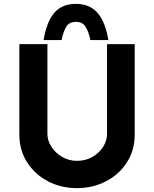

<svg xmlns="http://www.w3.org/2000/svg" viewBox="-20 -964 796 992"><path d="M225 -272Q225 -237 246 -205Q267 -173 301.5 -153Q336 -133 377 -133Q422 -133 457 -153Q492 -173 512.5 -205Q533 -237 533 -272V-736H676V-269Q676 -188 636 -125.5Q596 -63 528 -27.5Q460 8 377 8Q295 8 227.5 -27.5Q160 -63 120 -125.5Q80 -188 80 -269V-736H225ZM372 -944Q443 -944 483.5 -898Q524 -852 540 -757H447Q438 -800 422.5 -825.5Q407 -851 372 -851Q337 -851 322 -825.5Q307 -800 298 -757H205Q222 -855 262 -899.5Q302 -944 372 -944Z"/></svg>

Font: Reem Kufi Fun
Style: Regular
Weight: 400
Designer: Khaled Hosny
Version: Version 1.005